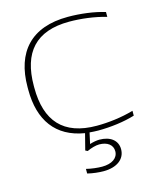

<svg xmlns="http://www.w3.org/2000/svg" viewBox="-107 -583 689 845"><g transform="rotate(-15 238.0 -160.5)"><path d="M32 -256V-244C32 -105 95 -16 224 5L205 79L215 84C234 75 256 69 271 69C308 69 332 87 332 116C332 147 304 167 259 167C239 167 211 164 187 158V179C211 185 239 188 260 188C321 188 359 159 359 114C359 74 327 49 277 49C265 49 248 52 233 57L244 7C257 8 270 9 283 9C340 9 403 1 451 -14V-36C396 -20 335 -13 283 -13C131 -13 60 -94 60 -246V-254C60 -406 131 -487 283 -487C335 -487 396 -480 451 -464V-486C403 -501 340 -509 283 -509C115 -509 32 -415 32 -256Z"/></g></svg>

Font: LT Wave Thin
Style: Regular
Weight: 100
Designer: Daniel Lyons
Version: Version 2.5 (Glyphs App)